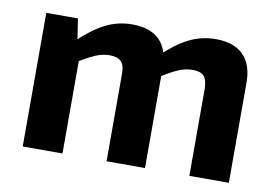

<svg xmlns="http://www.w3.org/2000/svg" viewBox="-60 -603 1002 699"><g transform="rotate(10 440.5 -253.5)"><path d="M686 -507Q753 -507 788 -472Q823 -437 823 -370V0H677V-324Q676 -355 664 -368.5Q652 -382 622 -382Q605 -382 588.5 -377.5Q572 -373 551 -362Q530 -351 500 -332L492 -413Q540 -460 586.5 -483.5Q633 -507 686 -507ZM178 -494 193 -396 208 -383V0H61V-494ZM378 -507Q444 -507 478.5 -472.5Q513 -438 513 -370V0H371V-324Q371 -356 357.5 -369Q344 -382 316 -382Q299 -382 282.5 -377.5Q266 -373 244.5 -362Q223 -351 192 -332L183 -413Q232 -460 278 -483.5Q324 -507 378 -507Z"/></g></svg>

Font: Exo 2
Style: Bold
Weight: 700
Designer: Natanael Gama
Foundry: Natanael Gama
Version: Version 2.010